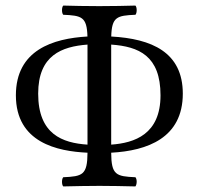

<svg xmlns="http://www.w3.org/2000/svg" viewBox="-20 -667 714 689"><path d="M207 2C246 1 301 0 337 0C373.3 0 427 1 466 2C472 -6.3 472 -24 466 -31C396.9 -34 379.4 -38.9 379 -119C509 -126 636 -172 636 -331C636 -479.9 524.1 -528 379.2 -536C381.1 -606.6 399.8 -611.2 466 -614C472 -620 472 -641 466 -647C428 -646 387 -645 336 -645C286 -645 245 -646 207 -647C201 -641 201 -620 207 -614C273.2 -611.2 291.9 -606.6 293.8 -536C170.8 -529 37 -487.9 37 -325C37 -155 186 -124 294 -119C293.6 -38.9 276.1 -34 207 -31C201 -25 201 -4 207 2ZM379 -148V-507C478 -500 556 -467 556 -325C556 -185 463 -154 379 -148ZM294 -148C204 -154 117 -185 117 -331C117 -469 202 -500 294 -507Z"/></svg>

Font: Libertinus Math
Style: Regular
Weight: 400
Designer: Philipp H. Poll
Foundry: Khaled Hosny
Version: Version 6.2